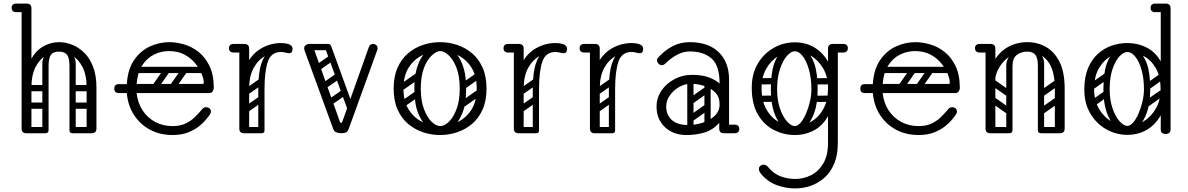

<svg xmlns="http://www.w3.org/2000/svg" viewBox="-20 -746 6652 1075"><path d="M121 -249V-255Q121 -346 148 -402Q175 -458 218.5 -484Q262 -510 310 -510Q347 -510 384 -495.5Q421 -481 452 -450.5Q483 -420 501.5 -371.5Q520 -323 520 -255H465Q465 -327 441.5 -371.5Q418 -416 382.5 -436.5Q347 -457 310 -457Q274 -457 238.5 -436.5Q203 -416 179.5 -371.5Q156 -327 156 -255V-249ZM128 0Q101 0 101 -26V-700Q101 -726 128 -726Q156 -726 156 -700V-26Q156 0 128 0ZM492 0Q465 0 465 -26V-255Q465 -281 492 -281Q520 -281 520 -255V-26Q520 0 492 0ZM70 -678Q58 -678 51 -685Q45 -691 45 -702Q45 -714 51 -719Q58 -726 70 -726H121Q132 -726 138 -724.5Q144 -723 145 -721Q149 -717 152 -712Q155 -707 155 -702Q153 -689 146 -685Q142 -678 121 -678ZM234 0Q217 0 217 -17V-379Q217 -396 234 -396Q252 -396 252 -380V-18Q252 0 234 0ZM386 0Q369 0 369 -17V-379Q369 -396 386 -396Q404 -396 404 -380V-18Q404 0 386 0ZM310 -457Q278 -457 265 -439Q252 -421 252 -376V-281H217V-389Q217 -427 244.5 -451.5Q272 -476 321 -476ZM310 -457 300 -476Q350 -476 377 -451.5Q404 -427 404 -389V-281H369V-376Q369 -421 355.5 -439Q342 -457 310 -457ZM112 -17Q112 -35 130 -35H233Q251 -35 251 -17Q251 0 232 0H129Q112 0 112 -17ZM371 -17Q371 -35 389 -35H492Q510 -35 510 -17Q510 0 491 0H388Q371 0 371 -17ZM141 -235Q123 -235 123 -252Q123 -258 126.5 -264Q130 -270 140 -270H234Q252 -270 252 -253Q252 -246 248 -240.5Q244 -235 235 -235ZM141 -137Q123 -137 123 -154Q123 -160 126.5 -166Q130 -172 140 -172H234Q252 -172 252 -155Q252 -148 248 -142.5Q244 -137 235 -137ZM388 -235Q370 -235 370 -252Q370 -258 373.5 -264Q377 -270 387 -270H481Q499 -270 499 -253Q499 -246 495 -240.5Q491 -235 482 -235ZM388 -137Q370 -137 370 -154Q370 -160 373.5 -166Q377 -172 387 -172H481Q499 -172 499 -155Q499 -148 495 -142.5Q491 -137 482 -137Z M946 10Q876 10 820.5 -19.5Q765 -49 730.5 -102Q696 -155 690 -225H646Q620 -225 620 -250Q620 -275 646 -275H690Q695 -358 731 -410Q767 -462 819.5 -486Q872 -510 928 -510Q967 -510 1010.5 -497.5Q1054 -485 1091.5 -455.5Q1129 -426 1153 -376.5Q1177 -327 1177 -253Q1177 -245 1171 -235Q1165 -225 1151 -225H745Q751 -170 778 -128.5Q805 -87 848.5 -63.5Q892 -40 946 -40Q989 -40 1019 -54.5Q1049 -69 1070 -89.5Q1091 -110 1107 -129Q1113 -137 1119.5 -141.5Q1126 -146 1133 -146Q1137 -146 1142.5 -144.5Q1148 -143 1151 -141Q1161 -134 1161 -120Q1161 -114 1156 -106Q1151 -98 1133 -76Q1121 -61 1097 -41Q1073 -21 1035.5 -5.5Q998 10 946 10ZM745 -276H1113Q1121 -276 1121 -283Q1121 -303 1109 -332.5Q1097 -362 1073 -391.5Q1049 -421 1012.5 -440.5Q976 -460 926 -460Q882 -460 842.5 -440.5Q803 -421 776.5 -380.5Q750 -340 745 -276ZM1031 -372H1134V-337H1031ZM925 -366Q938 -356 929 -343L863 -249Q854 -235 838 -246Q825 -256 834 -269L900 -363Q904 -368 911 -369.5Q918 -371 925 -366ZM1023 -366Q1036 -356 1027 -343L961 -249Q952 -235 936 -246Q923 -256 932 -269L998 -363Q1002 -368 1009 -369.5Q1016 -371 1023 -366ZM727 -259Q727 -276 744 -276H1076Q1093 -276 1093 -259Q1093 -241 1077 -241H745Q727 -241 727 -259ZM727 -355Q727 -372 744 -372H1076Q1093 -372 1093 -355Q1093 -337 1077 -337H745Q727 -337 727 -355Z M1332 -240Q1332 -331 1363 -389.5Q1394 -448 1445 -476.5Q1496 -505 1554 -505Q1575 -505 1593 -500Q1604 -497 1611 -490Q1618 -483 1618 -472Q1618 -448 1598 -448Q1591 -448 1578 -451.5Q1565 -455 1553 -455Q1507 -455 1466.5 -433.5Q1426 -412 1400.5 -366.5Q1375 -321 1375 -249ZM1347 0Q1320 0 1320 -26V-474Q1320 -500 1347 -500Q1375 -500 1375 -474V-26Q1375 0 1347 0ZM1372 -476Q1372 -470 1368.5 -465.5Q1365 -461 1363 -459Q1360 -456 1354.5 -454Q1349 -452 1338 -452H1287Q1275 -452 1268 -459Q1262 -465 1262 -476Q1262 -487 1268 -493Q1275 -500 1287 -500H1338Q1349 -500 1355 -498.5Q1361 -497 1362 -495Q1366 -491 1369 -486Q1372 -481 1372 -476ZM1442 0Q1426 0 1426 -16V-245Q1426 -338 1443 -389Q1460 -440 1488 -460.5Q1516 -481 1550 -481L1553 -455Q1498 -455 1479.5 -400.5Q1461 -346 1461 -246V-16Q1461 0 1445 0ZM1329 -17Q1329 -35 1347 -35H1443Q1461 -35 1461 -17Q1461 0 1442 0H1346Q1329 0 1329 -17ZM1375 -221Q1360 -210 1351 -224Q1347 -229 1346.5 -236Q1346 -243 1354 -249L1431 -303Q1446 -313 1456 -299Q1460 -293 1459.5 -286.5Q1459 -280 1452 -275ZM1373 -122Q1358 -111 1349 -125Q1345 -130 1344.5 -137Q1344 -144 1352 -150L1429 -204Q1444 -214 1454 -200Q1458 -194 1457.5 -187.5Q1457 -181 1450 -176Z M1891 0Q1875 0 1862.5 -5.5Q1850 -11 1845 -26L1685 -464Q1684 -467 1683.5 -470Q1683 -473 1683 -476Q1683 -492 1701 -498Q1709 -500 1712 -500Q1727 -500 1734 -482L1884 -62Q1885 -58 1890 -58Q1895 -58 1896 -63L2045 -482Q2051 -500 2068 -500Q2070 -500 2073 -500Q2076 -500 2079 -498Q2094 -492 2094 -477Q2094 -475 2094 -471.5Q2094 -468 2092 -465L1933 -26Q1928 -11 1918.5 -5.5Q1909 0 1891 0ZM1694 -482Q1694 -500 1712 -500H1816Q1834 -500 1834 -482Q1834 -465 1815 -465H1711Q1694 -465 1694 -482ZM1950 -116Q1934 -111 1928 -127L1801 -475Q1794 -492 1807 -496Q1828 -504 1834 -488L1961 -139Q1963 -132 1961 -125.5Q1959 -119 1950 -116ZM1768 -352Q1753 -341 1744 -355Q1740 -360 1739.5 -367Q1739 -374 1747 -380L1824 -434Q1839 -444 1849 -430Q1853 -424 1852.5 -417.5Q1852 -411 1845 -406ZM1806 -252Q1791 -241 1782 -255Q1778 -260 1777.5 -267Q1777 -274 1785 -280L1862 -334Q1877 -344 1887 -330Q1891 -324 1890.5 -317.5Q1890 -311 1883 -306ZM1836 -158Q1821 -147 1812 -161Q1808 -166 1807.5 -173Q1807 -180 1815 -186L1892 -240Q1907 -250 1917 -236Q1921 -230 1920.5 -223.5Q1920 -217 1913 -212Z M2444 10Q2396 10 2350 -5Q2304 -20 2266.5 -51Q2229 -82 2206.5 -131.5Q2184 -181 2184 -250Q2184 -319 2206.5 -368.5Q2229 -418 2266.5 -449Q2304 -480 2350 -495Q2396 -510 2444 -510Q2492 -510 2538 -495Q2584 -480 2621.5 -449Q2659 -418 2681.5 -368.5Q2704 -319 2704 -250Q2704 -181 2681.5 -131.5Q2659 -82 2621.5 -51Q2584 -20 2538 -5Q2492 10 2444 10ZM2444 -40Q2494 -40 2541 -62Q2588 -84 2618.5 -130.5Q2649 -177 2649 -250Q2649 -323 2618.5 -369.5Q2588 -416 2541 -438Q2494 -460 2444 -460Q2395 -460 2347.5 -438Q2300 -416 2269.5 -369.5Q2239 -323 2239 -250Q2239 -177 2269.5 -130.5Q2300 -84 2347.5 -62Q2395 -40 2444 -40ZM2445 -4Q2414 -4 2380 -29Q2346 -54 2323 -108Q2300 -162 2300 -250Q2300 -318 2314 -364.5Q2328 -411 2350 -438.5Q2372 -466 2397.5 -478Q2423 -490 2445 -490V-460Q2425 -460 2399 -437Q2373 -414 2354.5 -367.5Q2336 -321 2336 -250Q2336 -183 2353.5 -136Q2371 -89 2396.5 -64.5Q2422 -40 2445 -40ZM2445 -4V-40Q2468 -40 2493.5 -64.5Q2519 -89 2536.5 -136Q2554 -183 2554 -250Q2554 -321 2535.5 -367.5Q2517 -414 2491.5 -437Q2466 -460 2445 -460V-490Q2468 -490 2493 -478Q2518 -466 2540 -438.5Q2562 -411 2576 -364.5Q2590 -318 2590 -250Q2590 -162 2567 -108Q2544 -54 2510.5 -29Q2477 -4 2445 -4ZM2247 -249Q2232 -238 2223 -252Q2219 -257 2218.5 -264Q2218 -271 2226 -277L2303 -331Q2318 -341 2328 -327Q2332 -321 2331.5 -314.5Q2331 -308 2324 -303ZM2249 -152Q2234 -141 2225 -155Q2221 -160 2220.5 -167Q2220 -174 2228 -180L2305 -234Q2320 -244 2330 -230Q2334 -224 2333.5 -217.5Q2333 -211 2326 -206ZM2583 -249Q2568 -238 2559 -252Q2555 -257 2554.5 -264Q2554 -271 2562 -277L2639 -331Q2654 -341 2664 -327Q2668 -321 2667.5 -314.5Q2667 -308 2660 -303ZM2585 -152Q2570 -141 2561 -155Q2557 -160 2556.5 -167Q2556 -174 2564 -180L2641 -234Q2656 -244 2666 -230Q2670 -224 2669.5 -217.5Q2669 -211 2662 -206Z M2869 -240Q2869 -331 2900 -389.5Q2931 -448 2982 -476.5Q3033 -505 3091 -505Q3112 -505 3130 -500Q3141 -497 3148 -490Q3155 -483 3155 -472Q3155 -448 3135 -448Q3128 -448 3115 -451.5Q3102 -455 3090 -455Q3044 -455 3003.5 -433.5Q2963 -412 2937.5 -366.5Q2912 -321 2912 -249ZM2884 0Q2857 0 2857 -26V-474Q2857 -500 2884 -500Q2912 -500 2912 -474V-26Q2912 0 2884 0ZM2909 -476Q2909 -470 2905.5 -465.5Q2902 -461 2900 -459Q2897 -456 2891.5 -454Q2886 -452 2875 -452H2824Q2812 -452 2805 -459Q2799 -465 2799 -476Q2799 -487 2805 -493Q2812 -500 2824 -500H2875Q2886 -500 2892 -498.5Q2898 -497 2899 -495Q2903 -491 2906 -486Q2909 -481 2909 -476ZM2979 0Q2963 0 2963 -16V-245Q2963 -338 2980 -389Q2997 -440 3025 -460.5Q3053 -481 3087 -481L3090 -455Q3035 -455 3016.5 -400.5Q2998 -346 2998 -246V-16Q2998 0 2982 0ZM2866 -17Q2866 -35 2884 -35H2980Q2998 -35 2998 -17Q2998 0 2979 0H2883Q2866 0 2866 -17ZM2912 -221Q2897 -210 2888 -224Q2884 -229 2883.5 -236Q2883 -243 2891 -249L2968 -303Q2983 -313 2993 -299Q2997 -293 2996.5 -286.5Q2996 -280 2989 -275ZM2910 -122Q2895 -111 2886 -125Q2882 -130 2881.5 -137Q2881 -144 2889 -150L2966 -204Q2981 -214 2991 -200Q2995 -194 2994.5 -187.5Q2994 -181 2987 -176Z M3295 -240Q3295 -331 3326 -389.5Q3357 -448 3408 -476.5Q3459 -505 3517 -505Q3538 -505 3556 -500Q3567 -497 3574 -490Q3581 -483 3581 -472Q3581 -448 3561 -448Q3554 -448 3541 -451.5Q3528 -455 3516 -455Q3470 -455 3429.5 -433.5Q3389 -412 3363.5 -366.5Q3338 -321 3338 -249ZM3310 0Q3283 0 3283 -26V-474Q3283 -500 3310 -500Q3338 -500 3338 -474V-26Q3338 0 3310 0ZM3335 -476Q3335 -470 3331.5 -465.5Q3328 -461 3326 -459Q3323 -456 3317.5 -454Q3312 -452 3301 -452H3250Q3238 -452 3231 -459Q3225 -465 3225 -476Q3225 -487 3231 -493Q3238 -500 3250 -500H3301Q3312 -500 3318 -498.5Q3324 -497 3325 -495Q3329 -491 3332 -486Q3335 -481 3335 -476ZM3405 0Q3389 0 3389 -16V-245Q3389 -338 3406 -389Q3423 -440 3451 -460.5Q3479 -481 3513 -481L3516 -455Q3461 -455 3442.5 -400.5Q3424 -346 3424 -246V-16Q3424 0 3408 0ZM3292 -17Q3292 -35 3310 -35H3406Q3424 -35 3424 -17Q3424 0 3405 0H3309Q3292 0 3292 -17ZM3338 -221Q3323 -210 3314 -224Q3310 -229 3309.5 -236Q3309 -243 3317 -249L3394 -303Q3409 -313 3419 -299Q3423 -293 3422.5 -286.5Q3422 -280 3415 -275ZM3336 -122Q3321 -111 3312 -125Q3308 -130 3307.5 -137Q3307 -144 3315 -150L3392 -204Q3407 -214 3417 -200Q3421 -194 3420.5 -187.5Q3420 -181 3413 -176Z M4009 -24Q4009 -29 4012 -34Q4015 -39 4019 -43Q4021 -45 4026.5 -46.5Q4032 -48 4043 -48H4094Q4106 -48 4113 -41Q4119 -36 4119 -24Q4119 -13 4113 -7Q4106 0 4094 0H4043Q4022 0 4018 -7Q4011 -11 4009 -24ZM3824 10Q3749 10 3702.5 -34.5Q3656 -79 3656 -149Q3656 -198 3683 -238Q3710 -278 3755.5 -302.5Q3801 -327 3854 -327Q3915 -327 3953.5 -311Q3992 -295 4009 -278Q4009 -379 3964 -418.5Q3919 -458 3842 -458Q3805 -458 3771.5 -439.5Q3738 -421 3716 -400Q3705 -389 3698.5 -385Q3692 -381 3686 -381Q3673 -381 3664 -393Q3658 -401 3658 -409Q3658 -417 3666 -425Q3705 -467 3748 -488.5Q3791 -510 3842 -510Q3946 -510 4004 -454Q4062 -398 4062 -300V-26Q4062 0 4034 0Q4007 0 4007 -26V-58Q3971 -18 3924 -4Q3877 10 3824 10ZM3834 -46Q3874 -46 3914.5 -59Q3955 -72 3982 -98Q4009 -124 4009 -161Q4009 -204 3984 -229Q3959 -254 3921.5 -265.5Q3884 -277 3847 -277Q3814 -277 3782.5 -259Q3751 -241 3730.5 -212Q3710 -183 3710 -150Q3710 -104 3740.5 -75Q3771 -46 3834 -46ZM3841 -78Q3831 -93 3845 -102L3922 -156Q3937 -166 3946 -152Q3957 -137 3943 -128L3866 -73Q3860 -69 3853 -70Q3846 -71 3841 -78ZM3841 -176Q3831 -191 3845 -200L3922 -254Q3937 -264 3946 -250Q3957 -235 3943 -226L3866 -171Q3860 -167 3853 -168Q3846 -169 3841 -176ZM3941 -17Q3924 -17 3924 -34V-287Q3924 -304 3941 -304Q3959 -304 3959 -288V-35Q3959 -17 3941 -17ZM3845 -17Q3828 -17 3828 -34V-287Q3828 -304 3845 -304Q3863 -304 3863 -288V-35Q3863 -17 3845 -17Z M4432 309Q4379 309 4327.5 290Q4276 271 4239 225Q4229 212 4229 200Q4229 189 4238 182Q4246 176 4255 176Q4271 176 4283 192Q4312 227 4351 241.5Q4390 256 4432 256Q4478 256 4520 235.5Q4562 215 4589 170Q4616 125 4616 54V-474Q4616 -500 4644 -500Q4671 -500 4671 -474V54Q4671 122 4650.5 170.5Q4630 219 4595.5 249.5Q4561 280 4518.5 294.5Q4476 309 4432 309ZM4430 10Q4370 10 4314.5 -17.5Q4259 -45 4224 -104Q4189 -163 4189 -255Q4189 -333 4223 -390Q4257 -447 4312 -478Q4367 -509 4430 -509Q4494 -509 4543.5 -478Q4593 -447 4622 -390Q4651 -333 4651 -255Q4651 -163 4620.5 -104Q4590 -45 4540 -17.5Q4490 10 4430 10ZM4430 -40Q4476 -40 4518.5 -63Q4561 -86 4588.5 -133.5Q4616 -181 4616 -254Q4616 -316 4589.5 -362Q4563 -408 4521 -433.5Q4479 -459 4430 -459Q4382 -459 4339.5 -433.5Q4297 -408 4270.5 -362Q4244 -316 4244 -254Q4244 -181 4271 -133.5Q4298 -86 4341 -63Q4384 -40 4430 -40ZM4617 -476Q4617 -481 4620 -486Q4623 -491 4627 -495Q4629 -497 4634.5 -498.5Q4640 -500 4651 -500H4702Q4714 -500 4721 -493Q4727 -488 4727 -476Q4727 -465 4721 -459Q4714 -452 4702 -452H4651Q4630 -452 4626 -459Q4619 -463 4617 -476ZM4524 -193Q4526 -210 4541 -210L4635 -211Q4653 -209 4653 -193Q4653 -174 4637 -176L4542 -175Q4535 -175 4529.5 -179.5Q4524 -184 4524 -193ZM4531 -291Q4533 -308 4548 -308L4642 -309Q4660 -307 4660 -291Q4660 -272 4644 -274L4549 -273Q4542 -273 4536.5 -277.5Q4531 -282 4531 -291ZM4198 -193Q4200 -212 4215 -210L4309 -211Q4327 -209 4327 -193Q4327 -174 4311 -176L4216 -175Q4209 -175 4203.5 -179.5Q4198 -184 4198 -193ZM4198 -291Q4200 -310 4215 -308L4309 -309Q4327 -307 4327 -291Q4327 -272 4311 -274L4216 -273Q4209 -273 4203.5 -277.5Q4198 -282 4198 -291ZM4427 -6Q4393 -8 4363 -35.5Q4333 -63 4314.5 -115.5Q4296 -168 4296 -244Q4296 -337 4314.5 -389.5Q4333 -442 4363 -463.5Q4393 -485 4427 -485L4430 -459Q4409 -459 4386 -433Q4363 -407 4347 -359.5Q4331 -312 4331 -245Q4331 -185 4347 -138.5Q4363 -92 4386.5 -66Q4410 -40 4430 -40ZM4427 -6 4430 -40Q4446 -40 4462.5 -59Q4479 -78 4492.5 -109Q4506 -140 4514.5 -176Q4523 -212 4523 -245Q4523 -307 4509.5 -355.5Q4496 -404 4474.5 -431.5Q4453 -459 4430 -459L4427 -485Q4461 -485 4491 -463.5Q4521 -442 4539.5 -389.5Q4558 -337 4558 -244Q4558 -168 4539.5 -115.5Q4521 -63 4491 -35.5Q4461 -8 4427 -6Z M5123 10Q5053 10 4997.5 -19.5Q4942 -49 4907.5 -102Q4873 -155 4867 -225H4823Q4797 -225 4797 -250Q4797 -275 4823 -275H4867Q4872 -358 4908 -410Q4944 -462 4996.5 -486Q5049 -510 5105 -510Q5144 -510 5187.5 -497.5Q5231 -485 5268.5 -455.5Q5306 -426 5330 -376.5Q5354 -327 5354 -253Q5354 -245 5348 -235Q5342 -225 5328 -225H4922Q4928 -170 4955 -128.5Q4982 -87 5025.5 -63.5Q5069 -40 5123 -40Q5166 -40 5196 -54.5Q5226 -69 5247 -89.5Q5268 -110 5284 -129Q5290 -137 5296.5 -141.5Q5303 -146 5310 -146Q5314 -146 5319.5 -144.5Q5325 -143 5328 -141Q5338 -134 5338 -120Q5338 -114 5333 -106Q5328 -98 5310 -76Q5298 -61 5274 -41Q5250 -21 5212.5 -5.5Q5175 10 5123 10ZM4922 -276H5290Q5298 -276 5298 -283Q5298 -303 5286 -332.5Q5274 -362 5250 -391.5Q5226 -421 5189.5 -440.5Q5153 -460 5103 -460Q5059 -460 5019.5 -440.5Q4980 -421 4953.5 -380.5Q4927 -340 4922 -276ZM5208 -372H5311V-337H5208ZM5102 -366Q5115 -356 5106 -343L5040 -249Q5031 -235 5015 -246Q5002 -256 5011 -269L5077 -363Q5081 -368 5088 -369.5Q5095 -371 5102 -366ZM5200 -366Q5213 -356 5204 -343L5138 -249Q5129 -235 5113 -246Q5100 -256 5109 -269L5175 -363Q5179 -368 5186 -369.5Q5193 -371 5200 -366ZM4904 -259Q4904 -276 4921 -276H5253Q5270 -276 5270 -259Q5270 -241 5254 -241H4922Q4904 -241 4904 -259ZM4904 -355Q4904 -372 4921 -372H5253Q5270 -372 5270 -355Q5270 -337 5254 -337H4922Q4904 -337 4904 -355Z M5512 -250Q5512 -341 5542.5 -398Q5573 -455 5623 -482.5Q5673 -510 5731 -510Q5790 -510 5837.5 -482.5Q5885 -455 5913 -398Q5941 -341 5941 -250H5886Q5886 -357 5843.5 -407Q5801 -457 5731 -457Q5685 -457 5643 -435Q5601 -413 5574 -367.5Q5547 -322 5547 -250ZM5525 0Q5498 0 5498 -26V-474Q5498 -500 5525 -500Q5553 -500 5553 -474V-26Q5553 0 5525 0ZM5464 -452Q5452 -452 5445 -459Q5439 -465 5439 -476Q5439 -488 5445 -493Q5452 -500 5464 -500H5515Q5526 -500 5532 -498.5Q5538 -497 5539 -495Q5543 -491 5546 -486Q5549 -481 5549 -476Q5547 -463 5540 -459Q5536 -452 5515 -452ZM5913 0Q5886 0 5886 -26V-250Q5886 -276 5913 -276Q5941 -276 5941 -250V-26Q5941 0 5913 0ZM5808 0Q5791 0 5791 -17V-379Q5791 -396 5808 -396Q5826 -396 5826 -380V-18Q5826 0 5808 0ZM5731 -457Q5699 -457 5674 -439Q5649 -421 5649 -376V-281H5614V-379Q5614 -409 5632 -431Q5650 -453 5679.5 -464.5Q5709 -476 5742 -476ZM5731 -457 5721 -476Q5771 -476 5798.5 -451.5Q5826 -427 5826 -389V-281H5791V-376Q5791 -421 5777 -439Q5763 -457 5731 -457ZM5509 -17Q5509 -35 5527 -35H5630Q5648 -35 5648 -17Q5648 0 5629 0H5526Q5509 0 5509 -17ZM5793 -17Q5793 -35 5811 -35H5914Q5932 -35 5932 -17Q5932 0 5913 0H5810Q5793 0 5793 -17ZM5524 -198Q5534 -211 5547 -202L5641 -136Q5655 -127 5644 -111Q5634 -98 5621 -107L5527 -173Q5522 -177 5520.5 -184Q5519 -191 5524 -198ZM5524 -296Q5534 -309 5547 -300L5641 -234Q5655 -225 5644 -209Q5634 -196 5621 -205L5527 -271Q5522 -275 5520.5 -282Q5519 -289 5524 -296ZM5631 0Q5614 0 5614 -17V-349Q5614 -366 5631 -366Q5649 -366 5649 -350V-18Q5649 0 5631 0ZM5535 0Q5518 0 5518 -17V-349Q5518 -366 5535 -366Q5553 -366 5553 -350V-18Q5553 0 5535 0ZM5827 -211Q5812 -200 5803 -214Q5799 -219 5798.5 -226Q5798 -233 5806 -239L5883 -293Q5898 -303 5908 -289Q5912 -283 5911.5 -276.5Q5911 -270 5904 -265ZM5829 -114Q5814 -103 5805 -117Q5801 -122 5800.5 -129Q5800 -136 5808 -142L5885 -196Q5900 -206 5910 -192Q5914 -186 5913.5 -179.5Q5913 -173 5906 -168Z M6292 9Q6229 9 6174 -22Q6119 -53 6085 -110Q6051 -167 6051 -245Q6051 -314 6071.5 -363.5Q6092 -413 6127 -444.5Q6162 -476 6204.5 -490.5Q6247 -505 6292 -505Q6352 -505 6402.5 -478.5Q6453 -452 6483 -395Q6513 -338 6513 -245Q6513 -167 6484 -110Q6455 -53 6405.5 -22Q6356 9 6292 9ZM6292 -41Q6341 -41 6383 -66.5Q6425 -92 6451.5 -138Q6478 -184 6478 -246Q6478 -319 6451 -365Q6424 -411 6381.5 -433Q6339 -455 6292 -455Q6246 -455 6203.5 -433Q6161 -411 6133.5 -365Q6106 -319 6106 -246Q6106 -184 6132.5 -138Q6159 -92 6201.5 -66.5Q6244 -41 6292 -41ZM6506 4Q6479 4 6479 -22V-700Q6479 -726 6506 -726Q6534 -726 6534 -700V-22Q6534 4 6506 4ZM6388 -157Q6379 -171 6392 -181L6469 -235Q6484 -245 6493 -231Q6504 -216 6490 -207L6413 -152Q6408 -148 6400.5 -149Q6393 -150 6388 -157ZM6395 -255Q6386 -269 6399 -279L6476 -333Q6491 -343 6500 -329Q6511 -314 6497 -305L6420 -250Q6415 -246 6407.5 -247Q6400 -248 6395 -255ZM6082 -157Q6072 -172 6086 -181L6163 -235Q6178 -245 6187 -231Q6198 -216 6184 -207L6107 -152Q6101 -148 6094 -149Q6087 -150 6082 -157ZM6082 -255Q6072 -270 6086 -279L6163 -333Q6178 -343 6187 -329Q6198 -314 6184 -305L6107 -250Q6101 -246 6094 -247Q6087 -248 6082 -255ZM6289 -7Q6255 -9 6225 -36.5Q6195 -64 6176.5 -116.5Q6158 -169 6158 -245Q6158 -338 6176.5 -389Q6195 -440 6225 -460.5Q6255 -481 6289 -481L6292 -455Q6271 -455 6248 -430.5Q6225 -406 6209 -359.5Q6193 -313 6193 -246Q6193 -186 6209 -139.5Q6225 -93 6248.5 -67Q6272 -41 6292 -41ZM6289 -7 6292 -41Q6308 -41 6324.5 -60Q6341 -79 6354.5 -110Q6368 -141 6376.5 -177Q6385 -213 6385 -246Q6385 -308 6371.5 -355Q6358 -402 6336.5 -428.5Q6315 -455 6292 -455L6289 -481Q6323 -481 6353 -460.5Q6383 -440 6401.5 -389Q6420 -338 6420 -245Q6420 -169 6401.5 -116.5Q6383 -64 6353 -36.5Q6323 -9 6289 -7ZM6532 -702Q6530 -689 6523 -685Q6519 -678 6498 -678H6447Q6435 -678 6428 -685Q6422 -691 6422 -702Q6422 -713 6428 -719Q6435 -726 6447 -726H6498Q6509 -726 6515 -724.5Q6521 -723 6522 -721Q6526 -717 6529 -712Q6532 -707 6532 -702Z"/></svg>

Font: Nsibidi Libre Uzo
Style: Regular
Weight: 400
Designer: Oluwaseun Badejo
Version: Version 1.021